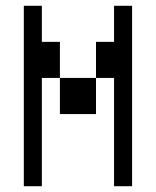

<svg xmlns="http://www.w3.org/2000/svg" viewBox="-20 -645 540 665"><path d="M62.5 -625Q62.5 -625 62.5 0H125Q125 0 125 -375H187.5Q187.5 -375 187.5 -250H312.5Q312.5 -250 312.5 -375H187.5Q187.5 -375 187.5 -500H125Q125 -500 125 -625ZM375 -375Q375 -375 375 0H437.5Q437.5 0 437.5 -625H375Q375 -625 375 -500H312.5Q312.5 -500 312.5 -375Z"/></svg>

Font: BFUnifontExMono
Style: Regular
Weight: 500
Version: Version 15.0.06